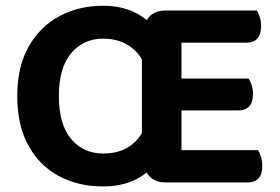

<svg xmlns="http://www.w3.org/2000/svg" viewBox="-20 -644 992 680"><path d="M344.5 16.3Q257.6 16.3 189 -20.2Q120.4 -56.7 80.8 -128.2Q41.1 -199.7 41.1 -304Q41.1 -408 81.6 -479.2Q122.1 -550.3 190.8 -587Q259.6 -623.6 344.9 -623.6Q406.1 -623.6 453.2 -601.9Q500.4 -580.1 533.2 -538.8Q566.1 -497.5 582.8 -438.5Q599.5 -379.5 599.5 -304Q599.5 -206.8 571 -134.5Q542.4 -62.2 485.9 -23Q429.4 16.3 344.5 16.3ZM345.9 -100.2Q424.1 -100.2 467.9 -151.8Q511.6 -203.5 511.6 -304Q511.6 -404.9 466.8 -456Q422 -507.1 345.2 -507.1Q275.4 -507.1 231.9 -455.5Q188.5 -403.9 188.5 -304Q188.5 -203.5 231.8 -151.8Q275 -100.2 345.9 -100.2ZM565.9 2Q530.4 2 510 -18.8Q489.6 -39.5 489.6 -74.4L482.6 -120.7V-416.2H622.7V-6.7Q613.7 -4.4 599.6 -1.2Q585.5 2 565.9 2ZM565.9 2V-112.2H894Q899.6 -103.6 904.3 -88.8Q908.9 -74.1 908.9 -56.5Q908.9 -26.6 895.6 -12.3Q882.4 2 858.8 2ZM482.6 -190.9V-487.7L489.6 -530.3Q489.6 -565.5 510 -586.1Q530.4 -606.7 565.9 -606.7Q585.5 -606.7 599.6 -603.7Q613.7 -600.7 622.7 -598V-190.6ZM559 -252.9V-365.8H860.6Q866.3 -357.2 871.1 -342.9Q875.9 -328.6 875.9 -311.4Q875.9 -281.5 862.4 -267.2Q849 -252.9 825.8 -252.9ZM565.9 -492.8V-606.7H889.6Q895.3 -598.1 899.9 -583.8Q904.6 -569.5 904.6 -552.2Q904.6 -522.4 891.3 -507.6Q878 -492.8 854.4 -492.8Z"/></svg>

Font: Baloo Tammudu 2
Style: Regular
Weight: 400
Designer: Maithili Shingre, Omkar Shende and Ek Type
Foundry: Ek Type
Version: Version 1.700